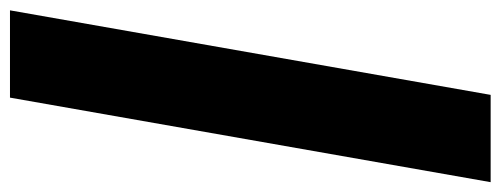

<svg xmlns="http://www.w3.org/2000/svg" viewBox="-336 -532 984 377"><g transform="rotate(-90 155.5 -343.0)"><path d="M152.8 -814.9H324.2L158.2 128.9H-13.2Z"/></g></svg>

Font: Poppins
Style: Bold Italic
Weight: 700
Italic angle: -10°
Designer: Ninad Kale (Devanagari), Jonny Pinhorn (Latin)
Foundry: Indian Type Foundry
Version: Version 3.200;PS 1.000;hotconv 16.6.54;makeotf.lib2.5.65590